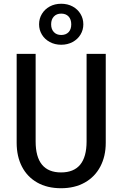

<svg xmlns="http://www.w3.org/2000/svg" viewBox="-20 -995 655 1028"><path d="M546.2 -230.3Q546.2 -158.5 517.2 -103.3Q488.2 -48.2 434.1 -17.7Q380 12.8 306.7 12.8Q232.8 12.8 179.2 -17.7Q125.6 -48.2 97.4 -103.1Q69.2 -157.9 69.2 -230.3V-706.7H170.8V-237.9Q170.8 -154.9 204.9 -113.3Q239 -71.8 306.7 -71.8Q443.6 -71.8 443.6 -237.9V-706.7H546.2ZM426.2 -864.6Q426.2 -834.9 411 -809.7Q395.9 -784.6 368.7 -770Q341.5 -755.4 307.7 -755.4Q273.8 -755.4 246.7 -770Q219.5 -784.6 204.4 -809.7Q189.2 -834.9 189.2 -864.6Q189.2 -895.4 204.4 -920.5Q219.5 -945.6 246.4 -960.3Q273.3 -974.9 307.7 -974.9Q342.1 -974.9 369 -960.3Q395.9 -945.6 411 -920.5Q426.2 -895.4 426.2 -864.6ZM253.8 -864.6Q253.8 -838.5 268.5 -823.1Q283.1 -807.7 307.7 -807.7Q332.8 -807.7 347.2 -822.8Q361.5 -837.9 361.5 -864.6Q361.5 -891.3 347.2 -906.7Q332.8 -922.1 307.7 -922.1Q283.1 -922.1 268.5 -906.7Q253.8 -891.3 253.8 -864.6Z"/></svg>

Font: Fira Code Fixed Retina
Style: Regular
Weight: 450
Monospace: yes
Designer: Carrois Corporate, Edenspiekermann AG, Nikita Prokopov
Foundry: Carrois Corporate, Edenspiekermann AG, Nikita Prokopov
Version: Version 5.002